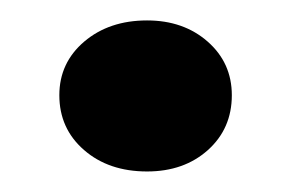

<svg xmlns="http://www.w3.org/2000/svg" viewBox="-20 -373 290 188"><path d="M38.1 -279.8Q38.1 -311.5 62.5 -332.3Q86.9 -353 124 -353Q159.7 -353 183.3 -332.3Q207 -311.5 207 -279.8Q207 -247.1 183.6 -226.1Q160.2 -205.1 124 -205.1Q86.4 -205.1 62.3 -226.1Q38.1 -247.1 38.1 -279.8Z"/></svg>

Font: Junction Bold
Style: Bold
Weight: 700
Designer: Caroline Hadilaksono
Foundry: Caroline Hadilaksono
Version: Version 001.001